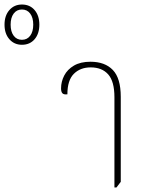

<svg xmlns="http://www.w3.org/2000/svg" viewBox="-253 -825 641 849"><path d="M-156 -627Q-190 -627 -211.5 -651.5Q-233 -676 -233 -716Q-233 -756 -211.5 -780.5Q-190 -805 -156 -805Q-121 -805 -100 -780.5Q-79 -756 -79 -716Q-79 -676 -100 -651.5Q-121 -627 -156 -627ZM-156 -649Q-133 -649 -119.5 -667Q-106 -685 -106 -716Q-106 -747 -119.5 -765Q-133 -783 -156 -783Q-179 -783 -192.5 -765Q-206 -747 -206 -716Q-206 -685 -192.5 -667Q-179 -649 -156 -649ZM253 4V-395Q253 -465 225.5 -496Q198 -527 148 -527Q102 -527 73.5 -498.5Q45 -470 45 -408Q29 -406 23 -412.5Q17 -419 17 -434Q17 -464 31 -491Q45 -518 74 -535Q103 -552 147 -552Q211 -552 246 -515.5Q281 -479 281 -397V-21L262 4Z"/></svg>

Font: Noto Serif Thai ExtraCondensed Thin
Style: Regular
Weight: 100
Width: 2
Designer: Monotype Design Team
Foundry: Monotype Imaging Inc.
Version: Version 2.001; ttfautohint (v1.8.4.7-5d5b)